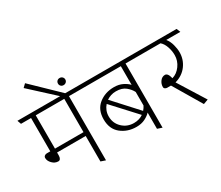

<svg xmlns="http://www.w3.org/2000/svg" viewBox="-166 -1310 1956 1702"><g transform="rotate(-30 811.5 -458.5)"><path d="M446 0V-261H153V-232Q153 -211 145.5 -199Q138 -187 124 -187Q90 -187 63.5 -214Q37 -241 37 -271Q37 -284 47 -292Q57 -300 70 -300H106V-641H3L-11 -680H616L632 -641H494V16ZM446 -641H154V-300H446Z M478 -680H426L182 -904L214 -935ZM502 -749Q486 -749 475.5 -759.5Q465 -770 465 -785Q465 -801 475.5 -811.5Q486 -822 502 -822Q518 -822 529 -811.5Q540 -801 540 -785Q540 -770 529 -759.5Q518 -749 502 -749Z M1025 0V-166Q1003 -142 965.5 -123.5Q928 -105 878 -105Q787 -105 722 -157Q657 -209 657 -308Q657 -407 722 -459Q787 -511 878 -511Q928 -511 965.5 -492.5Q1003 -474 1025 -450V-641H624L610 -680H1195L1211 -641H1073V16ZM1025 -239V-377Q1009 -410 973 -440Q937 -470 875 -470Q847 -470 822.5 -462Q798 -454 778 -440L998 -199Q1007 -209 1013.5 -219Q1020 -229 1025 -239ZM709 -308Q709 -239 757.5 -192.5Q806 -146 875 -146Q904 -146 928 -153.5Q952 -161 970 -174L749 -414Q730 -393 719.5 -366Q709 -339 709 -308Z M1324 -270H1285Q1274 -270 1264.5 -276.5Q1255 -283 1255 -295Q1255 -327 1275 -353Q1295 -379 1324 -379Q1337 -379 1346.5 -369Q1356 -359 1361 -343L1368 -320Q1418 -334 1453 -382Q1488 -430 1488 -488Q1488 -532 1473 -575Q1458 -618 1431 -641H1203L1189 -680H1618L1634 -641H1490Q1515 -610 1526.5 -567Q1538 -524 1538 -488Q1538 -414 1494.5 -355Q1451 -296 1373 -274L1544 0L1495 18Z"/></g></svg>

Font: Palanquin Thin
Style: Regular
Weight: 250
Designer: Pria Ravichandran
Version: Version 1.001